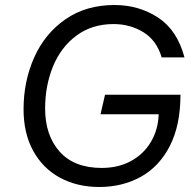

<svg xmlns="http://www.w3.org/2000/svg" viewBox="-20 -735 764 766"><path d="M74 -299Q74 -411 116.5 -506Q159 -601 241 -658Q323 -715 437 -715Q534 -715 610.5 -665Q687 -615 716 -506H625Q605 -574 552 -606.5Q499 -639 433 -639Q347 -639 285 -593Q223 -547 191.5 -470Q160 -393 160 -302Q160 -195 218 -130Q276 -65 386 -65Q451 -65 501.5 -92Q552 -119 581.5 -168Q611 -217 613 -279H381L399 -357H700Q700 -236 658 -153.5Q616 -71 542.5 -30Q469 11 376 11Q288 11 219.5 -26Q151 -63 112.5 -133Q74 -203 74 -299Z"/></svg>

Font: CBA Beacon Sans
Style: Italic
Weight: 400
Italic angle: -13°
Designer: Wei Huang
Foundry: Wei Huang
Version: Version 1.002